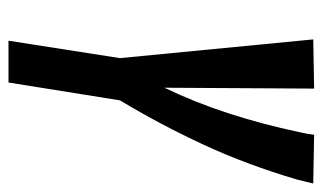

<svg xmlns="http://www.w3.org/2000/svg" viewBox="-170 -572 742 441"><g transform="rotate(90 200.5 -351.0)"><path d="M73 0 113 -256 70 -700 183 -702 181 -358Q215 -429 240 -506Q265 -583 283 -668Q287 -685 289 -702L401 -700Q399 -691 396.5 -681.5Q394 -672 392 -663Q358 -548 312.5 -449.5Q267 -351 210 -256L169 0Z"/></g></svg>

Font: Georama ExtraCondensed SemiBold
Style: Italic
Weight: 600
Width: 2
Italic angle: -9°
Designer: Jean-Baptiste Levee
Foundry: Production Type
Version: Version 1.000